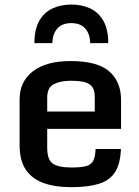

<svg xmlns="http://www.w3.org/2000/svg" viewBox="-20 -796 599 828"><path d="M64.5 -170.4V-366.7Q64.5 -444.3 121.8 -488.5Q179.2 -532.7 284.2 -532.7Q400.4 -532.7 451.2 -488Q502 -443.4 502 -365.7V-240.2H183.6V-159.2Q183.6 -106.9 208 -90.3Q232.4 -73.7 288.1 -73.7Q328.1 -73.7 350.1 -79.3Q372.1 -85 381.6 -101.8Q391.1 -118.7 392.1 -153.3H501.5Q499 -89.8 476.3 -54Q453.6 -18.1 406.7 -3.4Q359.9 11.2 286.6 11.2Q218.3 11.2 168.2 -6.6Q118.2 -24.4 91.3 -64.2Q64.5 -104 64.5 -170.4ZM388.7 -314.9V-379.4Q388.7 -409.7 375.5 -424.1Q362.3 -438.5 339.4 -443.1Q316.4 -447.8 286.6 -447.8Q241.7 -447.8 212.6 -433.3Q183.6 -418.9 183.6 -375V-314.9ZM128.4 -609.9Q128.4 -668.9 149.2 -705.8Q169.9 -742.7 206.1 -759.5Q242.2 -776.4 287.6 -776.4Q333 -776.4 369.1 -759.5Q405.3 -742.7 426 -705.8Q446.8 -668.9 446.8 -609.9H368.7Q368.7 -648.4 348.1 -672.4Q327.6 -696.3 287.6 -696.3Q247.6 -696.3 226.8 -672.4Q206.1 -648.4 206.1 -609.9Z"/></svg>

Font: Monda SemiBold
Style: Regular
Weight: 600
Designer: Vernon Adams
Foundry: Vernon Adams
Version: Version 2.200